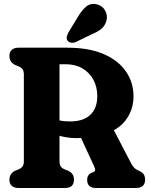

<svg xmlns="http://www.w3.org/2000/svg" viewBox="-20 -938 755 958"><path d="M646.2 -456.9Q646.2 -411.2 627.8 -372.2Q609.4 -333.2 576 -306.5Q542.7 -279.7 497.9 -270.6Q472 -266.2 454.2 -261.1Q436.5 -256 416 -252.4Q395.6 -248.8 361.1 -248.8Q336.1 -248.8 311.6 -252.8Q287.1 -256.7 266.1 -263.8Q245.1 -270.8 229.7 -279.4L229.5 -354.5Q245.6 -345.4 262.4 -340.5Q279.3 -335.6 296.5 -333.9Q313.8 -332.2 331.1 -332.2Q395.8 -332.2 430.6 -365Q465.4 -397.8 465.4 -458.5Q465.4 -504.4 445.8 -540.4Q426.3 -576.3 390.9 -596.9Q355.6 -617.5 307.2 -617.5H276.9V-133.7Q276.9 -118 282.1 -109.1Q287.4 -100.3 300.9 -93.6L320.7 -85.8Q335.2 -78.8 342.1 -68Q349.1 -57.2 349.1 -41.3Q349.1 0 303.5 0H72.6Q50.5 0 38.8 -10.7Q27 -21.5 27 -41.3Q27 -71.7 55.1 -85.8L74 -93.5Q88.1 -100.3 93.6 -109.1Q99 -118 99 -133.7V-566.3Q99 -582.1 93.6 -590.9Q88.1 -599.7 74 -606.5L55.1 -614.2Q27 -628.3 27 -658.7Q27 -678.6 38.8 -689.3Q50.5 -700 72.6 -700H317.1Q423.9 -700 497.2 -668.2Q570.6 -636.4 608.4 -581.5Q646.2 -526.6 646.2 -456.9ZM365.2 -291 535.4 -312.7 634.4 -122.7Q642.6 -107.3 650.8 -99.7Q659 -92.1 675.3 -84.9Q690.6 -78 697.2 -67.9Q703.9 -57.9 703.9 -41.3Q703.9 -21.9 692.8 -10.9Q681.7 0 658.3 0H458.9Q414.8 0 414.8 -41.3Q414.8 -52.8 419.3 -60.9Q423.9 -69 432.4 -73.9L447.4 -79.8Q453.8 -83.2 454.6 -89.4Q455.5 -95.6 449.7 -108.1ZM367.2 -851.3Q387.2 -886.6 410.3 -905.4Q433.4 -924.2 465.2 -915.9Q493 -908 505.3 -884.1Q517.7 -860.3 511.2 -835.2Q504.6 -810.5 487.5 -795.5Q470.4 -780.4 436.5 -766.3L358.2 -728.3Q347.4 -723.6 335.7 -725.1Q324 -726.5 317.6 -734.5Q310.8 -744.2 313.3 -754.7Q315.8 -765.2 321.8 -776.5Z"/></svg>

Font: Fraunces 144pt S100 Black
Style: Regular
Weight: 900
Version: Version 1.000